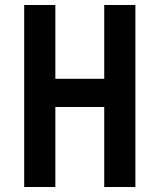

<svg xmlns="http://www.w3.org/2000/svg" viewBox="-20 -750 640 770"><path d="M77 0V-730H202V-434H398V-730H523V0H398V-321H202V0Z"/></svg>

Font: JetBrains Mono NL
Style: Bold
Weight: 700
Monospace: yes
Designer: Philipp Nurullin, Konstantin Bulenkov
Foundry: JetBrains
Version: Version 2.305; ttfautohint (v1.8.4.7-5d5b)